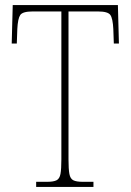

<svg xmlns="http://www.w3.org/2000/svg" viewBox="-20 -734 514 754"><path d="M122 0V-20H165Q190 -20 202 -26Q214 -32 217.5 -51Q221 -70 221 -108V-689H108Q69 -689 59.5 -675Q50 -661 48 -620L46 -563H26L30 -714H443L447 -563H427L425 -620Q423 -661 413.5 -675Q404 -689 365 -689H249V-108Q249 -70 252.5 -51Q256 -32 268 -26Q280 -20 305 -20H347V0Z"/></svg>

Font: Noto Serif Armenian Condensed Thin
Style: Regular
Weight: 100
Width: 3
Designer: Monotype Design Team
Foundry: Monotype Imaging Inc.
Version: Version 2.008; ttfautohint (v1.8.4.7-5d5b)